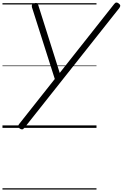

<svg xmlns="http://www.w3.org/2000/svg" viewBox="-20 -1036 995 1556"><path d="M177 1Q167 13 158 12.5Q149 12 139 5Q128 -4 128 -13.5Q128 -23 136 -32L424 -396L239 -977Q236 -989 239.5 -997Q243 -1005 256 -1009Q270 -1014 278.5 -1011Q287 -1008 290 -995L464 -445L905 -1003Q914 -1015 923 -1015.5Q932 -1016 942 -1008Q954 -999 954.5 -990.5Q955 -982 947 -971ZM0 490H762V500H0ZM0 -20H762V0H0ZM0 -505H762V-500H0ZM0 -1010H762V-1000H0Z"/></svg>

Font: Playwrite AU NSW Guides
Style: Regular
Weight: 400
Designer: Veronika Burian, José Scaglione
Foundry: TypeTogether
Version: Version 1.003